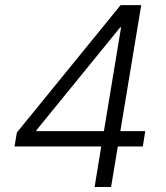

<svg xmlns="http://www.w3.org/2000/svg" viewBox="-20 -748 664 768"><path d="M38.1 -162.1 47.4 -217.8 462.4 -727.5H504.9L490.2 -638.7H460.9L126 -227.5L125.5 -223.6H561L551.3 -162.1ZM358.4 0 387.7 -179.2 392.6 -205.1 479 -727.5H544.9L424.3 0Z"/></svg>

Font: Inter 18pt Light
Style: Italic
Weight: 300
Italic angle: -9.3988°
Designer: Rasmus Andersson
Foundry: rsms
Version: Version 4.001;git-66647c0bb